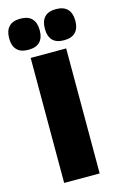

<svg xmlns="http://www.w3.org/2000/svg" viewBox="-153 -894 593 948"><g transform="rotate(-15 143.0 -420.0)"><path d="M233.5 0H52V-639H233.5ZM52 -680.5Q13 -680.5 -6.2 -700.8Q-25.5 -721 -25.5 -757.5V-761.5Q-25.5 -798.5 -6.2 -819Q13 -839.5 52 -839.5Q92 -839.5 111.2 -819Q130.5 -798.5 130.5 -761.5V-757.5Q130.5 -721 111.2 -700.8Q92 -680.5 52 -680.5ZM234.5 -680.5Q195 -680.5 176 -700.8Q157 -721 157 -757.5V-761.5Q157 -798.5 176 -819Q195 -839.5 234.5 -839.5Q273.5 -839.5 293 -819Q312.5 -798.5 312.5 -761.5V-757.5Q312.5 -721 293 -700.8Q273.5 -680.5 234.5 -680.5Z"/></g></svg>

Font: Anek Telugu Medium ExtraBold
Style: Regular
Weight: 800
Version: Version 1.003